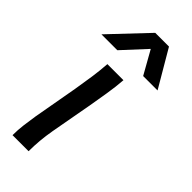

<svg xmlns="http://www.w3.org/2000/svg" viewBox="-241 -780 820 820"><g transform="rotate(45 168.5 -370.0)"><path d="M35 0Q35 -31 39 -63Q43 -95 48 -126L84 -328Q92 -375 98 -417Q104 -459 107 -501H204Q201 -458 193 -409.5Q185 -361 179 -326L144 -133Q138 -99 135 -66Q132 -33 132 0ZM338 -573H251L192 -678L95 -573H-1L157 -740H240Z"/></g></svg>

Font: Livvic Medium
Style: Italic
Weight: 500
Italic angle: -10°
Designer: Jacques Le Bailly, Baron von Fonthausen
Version: Version 1.001; ttfautohint (v1.8.2)